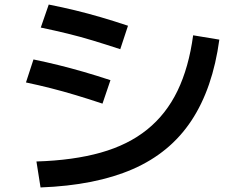

<svg xmlns="http://www.w3.org/2000/svg" viewBox="-20 -791 1040 843"><path d="M140 -82Q302 -87 422.5 -121Q543 -155 626.5 -222.5Q710 -290 759.5 -392.5Q809 -495 828 -636L943 -617Q914 -403 820.5 -261.5Q727 -120 563 -48.5Q399 23 158 32ZM430 -336Q367 -357 312 -373.5Q257 -390 204 -403.5Q151 -417 94 -429L127 -530Q185 -518 237.5 -505Q290 -492 345.5 -476Q401 -460 465 -439ZM508 -575Q444 -596 388 -613Q332 -630 276.5 -643.5Q221 -657 159 -670L194 -771Q255 -759 310.5 -745.5Q366 -732 422.5 -715.5Q479 -699 542 -678Z"/></svg>

Font: M PLUS 2 Thin SemiBold
Style: Regular
Weight: 600
Version: Version 1.001